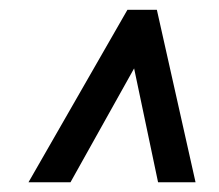

<svg xmlns="http://www.w3.org/2000/svg" viewBox="-20 -731 450 395"><path d="M255.9 -590.3 125 -356H38.6L242.2 -710.9H302.7L382.3 -356H305.2Z"/></svg>

Font: RobotoDraft
Style: Italic
Weight: 400
Italic angle: -12°
Version: Version 2.001101; 2014